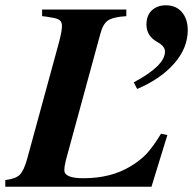

<svg xmlns="http://www.w3.org/2000/svg" viewBox="-42 -705 729 725"><path d="M590 -195 530 0H-22V-25Q18 -30 33 -45.5Q48 -61 60 -103L181 -546Q192 -588 192 -607Q192 -622 183 -629Q174 -636 151 -639Q131 -643 117 -644V-669H435V-644Q385 -641 365.5 -627.5Q346 -614 336 -574L207 -101Q201 -77 201 -62Q201 -32 273 -32Q377 -32 451 -77Q489 -100 512.5 -125.5Q536 -151 566 -200ZM476 -369 463 -394Q581 -457 581 -510Q581 -531 551 -547Q511 -570 511 -612Q511 -647 531.5 -666Q552 -685 584 -685Q623 -685 645 -659Q667 -633 667 -591Q667 -524 616 -465.5Q565 -407 476 -369Z"/></svg>

Font: STIX
Style: Bold Italic
Weight: 700
Italic angle: -16.33°
Designer: MicroPress Inc., with final additions and corrections provided by Coen Hoffman, Elsevier (retired)
Version: Version 1.1.1